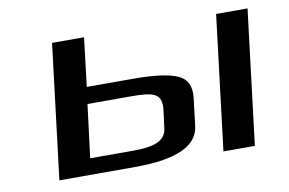

<svg xmlns="http://www.w3.org/2000/svg" viewBox="-58 -582 1023 680"><g transform="rotate(-10 453.0 -242.0)"><path d="M808 0 867 -484H754L695 0ZM378 0C525 0 603 -35 612 -105L624 -205C629 -246 616 -274 584 -288C552 -302 500 -309 426 -309H258L279 -484H164L105 0ZM377 -58H226L250 -249H404C490 -249 519 -241 511 -178L503 -117C497 -65 440 -58 377 -58Z"/></g></svg>

Font: Gamestation Extended
Style: Italic
Weight: 400
Width: 7
Designer: Jonas Hecksher
Foundry: Jonas Hecksher, Playtypeª, e-types AS
Version: Version 1.003